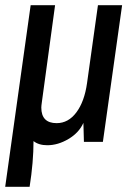

<svg xmlns="http://www.w3.org/2000/svg" viewBox="-22 -546 512 739"><path d="M448 -526 374 0H301L299 -73Q282 -35 241.5 -11Q201 13 160 13Q127 13 107 -3Q107 78 92 173H-2L96 -526H190L139 -152Q137 -138 137 -132Q137 -72 196 -72Q241 -72 272 -113.5Q303 -155 313 -226L355 -526Z"/></svg>

Font: Archivo Narrow Medium
Style: Italic
Weight: 500
Italic angle: -8°
Designer: Hector Gatti
Foundry: Omnibus-Type
Version: Version 2.001